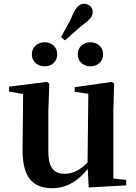

<svg xmlns="http://www.w3.org/2000/svg" viewBox="-20 -977 718 1013"><path d="M216 -627C251 -627 282 -651 282 -690C282 -731 251 -754 216 -754C180 -754 148 -731 148 -690C148 -651 180 -627 216 -627ZM302 -781 323 -764 402 -834C453 -872 469 -887 469 -914C469 -942 446 -957 424 -957C396 -957 378 -938 353 -875ZM457 -627C493 -627 524 -651 524 -690C524 -731 493 -754 457 -754C422 -754 390 -731 390 -690C390 -651 422 -627 457 -627ZM448 12 646 1V-28L578 -35V-389L582 -535L571 -545L374 -517V-493L446 -482L442 -120C407 -83 366 -60 322 -60C267 -60 235 -89 235 -178V-389L240 -535L228 -545L28 -520V-494L102 -481L99 -188C98 -37 157 16 256 16C333 16 395 -25 443 -86Z"/></svg>

Font: Noto Serif CJK KR
Style: Bold
Weight: 700
Designer: Ryoko NISHIZUKA 西塚涼子 (kana & ideographs); Frank Grießhammer (Latin, Greek & Cyrillic); Wenlong ZHANG 张文龙 (bopomofo); San
Foundry: Adobe
Version: Version 2.001;hotconv 1.1.0;makeotfexe 2.6.0